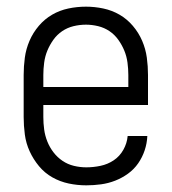

<svg xmlns="http://www.w3.org/2000/svg" viewBox="-20 -548 515 576"><path d="M239 8Q212 8 186 2.5Q160 -3 137 -16Q114 -29 97 -49.5Q80 -70 69 -94Q58 -118 54.5 -144.5Q51 -171 51 -197V-323Q51 -349 54.5 -375Q58 -401 68.5 -425.5Q79 -450 96.5 -470.5Q114 -491 136.5 -504Q159 -517 185 -522.5Q211 -528 238 -528Q264 -528 290 -522.5Q316 -517 338.5 -504Q361 -491 378.5 -470.5Q396 -450 406.5 -425.5Q417 -401 420.5 -375Q424 -349 424 -323V-233H110V-197Q110 -178 112.5 -159.5Q115 -141 122 -123.5Q129 -106 140.5 -91Q152 -76 167.5 -65.5Q183 -55 201.5 -50.5Q220 -46 239 -46Q260 -46 281.5 -50.5Q303 -55 321 -67Q339 -79 350 -98.5Q361 -118 363 -140H422Q421 -118 414 -97Q407 -76 394.5 -58Q382 -40 364 -27Q346 -14 325.5 -6Q305 2 283 5Q261 8 239 8ZM110 -287H365V-323Q365 -341 362.5 -360Q360 -379 353 -396Q346 -413 335 -428.5Q324 -444 308.5 -454.5Q293 -465 274.5 -469.5Q256 -474 238 -474Q219 -474 200.5 -469.5Q182 -465 166.5 -454.5Q151 -444 140 -428.5Q129 -413 122 -396Q115 -379 112.5 -360Q110 -341 110 -323Z"/></svg>

Font: Iosevka QP Light
Style: Regular
Weight: 300
Designer: Belleve Invis
Foundry: Belleve Invis
Version: Version 20.0.0; ttfautohint (v1.8.4)